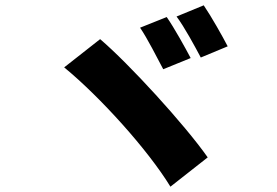

<svg xmlns="http://www.w3.org/2000/svg" viewBox="-20 -759 1040 721"><path d="M606 -695 506 -655C534 -614 570 -542 593 -499L696 -541C676 -579 634 -655 606 -695ZM745 -739 643 -697C673 -657 711 -586 734 -543L835 -585C816 -622 773 -698 745 -739ZM356 -612 221 -506C356 -395 535 -197 620 -58L760 -168C673 -292 463 -521 356 -612Z"/></svg>

Font: Noto Sans Korean Black
Style: Bold
Weight: 900
Designer: Ryoko NISHIZUKA (kana & ideographs); Paul D. Hunt (Latin, Greek & Cyrillic); Wenlong ZHANG (bopomofo); Sandoll Communica
Foundry: Adobe Systems Incorporated
Version: Version 1.000;PS 1;hotconv 1.0.78;makeotf.lib2.5.61930